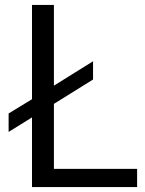

<svg xmlns="http://www.w3.org/2000/svg" viewBox="-20 -760 590 780"><path d="M15 -299 110 -357V-740H199V-412L358 -511V-437L199 -338V-74H537V0H110V-283L15 -224Z"/></svg>

Font: EncodeSans
Style: Regular
Weight: 400
Designer: Pablo Impallari, Andres Torresi
Foundry: Pablo Impallari, Andres Torresi
Version: Version 1.000; ttfautohint (v1.4.1)